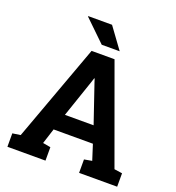

<svg xmlns="http://www.w3.org/2000/svg" viewBox="-157 -1024 1052 1148"><g transform="rotate(20 369.0 -449.5)"><path d="M20 0V-85.4L70.8 -92.8L296.9 -710.9H442.9L667.5 -92.8L718.3 -85.4V0H476.1V-85.4L525.4 -94.2L494.1 -191.9H244.1L212.9 -94.2L262.2 -85.4V0ZM277.8 -296.9H460.4L377.4 -540.5L370.6 -562H367.7L360.4 -539.1ZM455.6 -766.1H451.7H341.3L206.5 -896.5L207.5 -899.4H358.4Z"/></g></svg>

Font: Roboto Slab LO
Style: Bold
Weight: 700
Designer: Google
Version: Version 2.000